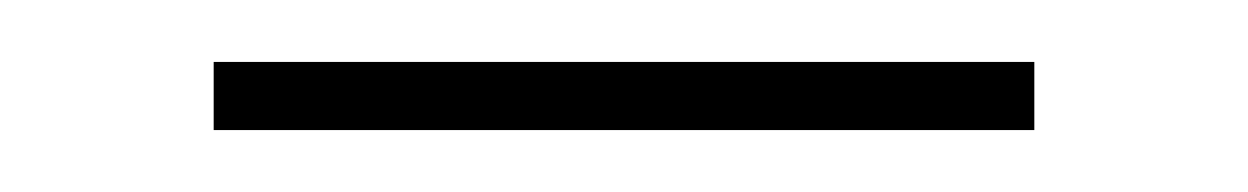

<svg xmlns="http://www.w3.org/2000/svg" viewBox="-20 -570 403 62"><path d="M49 -528V-550H314V-528Z"/></svg>

Font: EauTestInfant Extralight
Style: Regular
Weight: 250
Designer: Christian Thalmann (Catharsis Fonts)
Version: Version 0.001;PS 000.001;hotconv 1.0.88;makeotf.lib2.5.64775